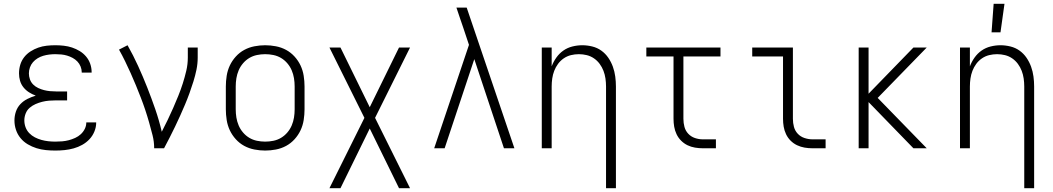

<svg xmlns="http://www.w3.org/2000/svg" viewBox="-20 -780 5540 1010"><path d="M271 12Q246 12 221 9.5Q196 7 172 -0.5Q148 -8 126 -21Q104 -34 88 -53.5Q72 -73 64 -97Q56 -121 56 -146Q56 -170 63.5 -192.5Q71 -215 87 -232Q103 -249 124 -259.5Q145 -270 168 -277Q149 -284 132.5 -294.5Q116 -305 103.5 -320.5Q91 -336 85.5 -355Q80 -374 80 -394Q80 -417 86.5 -439Q93 -461 107 -479Q121 -497 140.5 -509.5Q160 -522 181.5 -529.5Q203 -537 225.5 -539.5Q248 -542 271 -542Q293 -542 315.5 -539.5Q338 -537 359 -530Q380 -523 399 -511.5Q418 -500 432.5 -483Q447 -466 454.5 -444.5Q462 -423 462 -401V-398H410V-400Q410 -415 404 -430Q398 -445 387 -456.5Q376 -468 362 -475.5Q348 -483 333 -487.5Q318 -492 302.5 -493.5Q287 -495 271 -495Q255 -495 239 -493Q223 -491 207.5 -486.5Q192 -482 178 -473.5Q164 -465 153.5 -453Q143 -441 137.5 -425.5Q132 -410 132 -394Q132 -378 137.5 -362.5Q143 -347 154.5 -335.5Q166 -324 181 -317Q196 -310 211.5 -306Q227 -302 243 -300.5Q259 -299 275 -299H333V-252H275Q257 -252 238.5 -250.5Q220 -249 202 -244.5Q184 -240 167 -232.5Q150 -225 136 -213Q122 -201 115 -183Q108 -165 108 -147Q108 -128 114.5 -110.5Q121 -93 134 -79.5Q147 -66 163.5 -57.5Q180 -49 198 -44Q216 -39 234.5 -37Q253 -35 271 -35Q289 -35 307 -36.5Q325 -38 342 -42.5Q359 -47 375.5 -54.5Q392 -62 405 -74Q418 -86 426 -102Q434 -118 434 -136H486V-135Q486 -111 476.5 -88Q467 -65 450.5 -47.5Q434 -30 412.5 -18Q391 -6 367.5 0.5Q344 7 320 9.5Q296 12 271 12Z M791 0Q791 -35 782.5 -68.5Q774 -102 764.5 -135.5Q755 -169 744 -202Q733 -235 720.5 -267Q708 -299 695 -331Q682 -363 667.5 -395Q653 -427 638 -458Q623 -489 606 -519L651 -542Q681 -489 706.5 -433Q732 -377 754.5 -320Q777 -263 797 -205Q817 -147 831 -87Q847 -118 862 -149Q877 -180 891 -212Q905 -244 918 -276Q931 -308 941.5 -341Q952 -374 960 -408Q968 -442 968 -477V-530H1020V-477Q1020 -445 1013.5 -413.5Q1007 -382 997.5 -351.5Q988 -321 977 -290.5Q966 -260 953.5 -230.5Q941 -201 928 -172Q915 -143 901 -114Q887 -85 872.5 -56.5Q858 -28 843 0Z M1375 12Q1347 12 1318.5 6.5Q1290 1 1265 -12.5Q1240 -26 1220.5 -47.5Q1201 -69 1189 -94.5Q1177 -120 1172.5 -148.5Q1168 -177 1168 -205V-325Q1168 -353 1172.5 -381.5Q1177 -410 1189 -435.5Q1201 -461 1220.5 -482.5Q1240 -504 1265 -517.5Q1290 -531 1318.5 -536.5Q1347 -542 1375 -542Q1403 -542 1431.5 -536.5Q1460 -531 1485 -517.5Q1510 -504 1529.5 -482.5Q1549 -461 1561 -435.5Q1573 -410 1577.5 -381.5Q1582 -353 1582 -325V-205Q1582 -177 1577.5 -148.5Q1573 -120 1561 -94.5Q1549 -69 1529.5 -47.5Q1510 -26 1485 -12.5Q1460 1 1431.5 6.5Q1403 12 1375 12ZM1375 -35Q1397 -35 1418.5 -39.5Q1440 -44 1458.5 -55Q1477 -66 1491.5 -83Q1506 -100 1514.5 -120Q1523 -140 1526.5 -161.5Q1530 -183 1530 -205V-325Q1530 -347 1526.5 -368.5Q1523 -390 1514.5 -410Q1506 -430 1491.5 -447Q1477 -464 1458.5 -475Q1440 -486 1418.5 -490.5Q1397 -495 1375 -495Q1353 -495 1331.5 -490.5Q1310 -486 1291.5 -475Q1273 -464 1258.5 -447Q1244 -430 1235.5 -410Q1227 -390 1223.5 -368.5Q1220 -347 1220 -325V-205Q1220 -183 1223.5 -161.5Q1227 -140 1235.5 -120Q1244 -100 1258.5 -83Q1273 -66 1291.5 -55Q1310 -44 1331.5 -39.5Q1353 -35 1375 -35Z M1713 210 1897 -160 1713 -530H1771L1925 -216L2079 -530H2137L1953 -160L2137 210H2079L1925 -104L1771 210Z M2264 0 2447 -544 2417 -634Q2408 -660 2399 -686.5Q2390 -713 2381 -740H2435L2686 0H2631L2475 -469L2319 0Z M3168 210V-325Q3168 -346 3165 -367Q3162 -388 3154.5 -407.5Q3147 -427 3134.5 -444Q3122 -461 3104.5 -473Q3087 -485 3066.5 -490Q3046 -495 3025 -495Q3004 -495 2983.5 -490Q2963 -485 2945.5 -473Q2928 -461 2915.5 -444Q2903 -427 2895.5 -407.5Q2888 -388 2885 -367Q2882 -346 2882 -325V0H2830V-530H2882V-431Q2891 -455 2906.5 -477Q2922 -499 2943.5 -514Q2965 -529 2991 -535.5Q3017 -542 3043 -542Q3069 -542 3095.5 -535.5Q3122 -529 3143.5 -513.5Q3165 -498 3180 -476Q3195 -454 3204 -429Q3213 -404 3216.5 -377.5Q3220 -351 3220 -325V210Z M3746 0H3677Q3657 0 3636 -3.5Q3615 -7 3596.5 -16Q3578 -25 3563 -40Q3548 -55 3539 -74Q3530 -93 3526.5 -113.5Q3523 -134 3523 -155V-483H3380V-530H3770V-483H3575V-155Q3575 -133 3580.5 -112.5Q3586 -92 3600.5 -76.5Q3615 -61 3635.5 -54Q3656 -47 3677 -47H3746Z M4323 0H4254Q4233 0 4212.5 -3.5Q4192 -7 4173 -16Q4154 -25 4139 -40Q4124 -55 4115 -74Q4106 -93 4102.5 -113.5Q4099 -134 4099 -155V-483H3937V-530H4151V-155Q4151 -133 4156.5 -112.5Q4162 -92 4176.5 -76.5Q4191 -61 4212 -54Q4233 -47 4254 -47H4323Z M4855 0H4785L4549 -243V0H4497V-530H4549V-287L4785 -530H4855L4597 -265Z M5368 210V-325Q5368 -346 5365 -367Q5362 -388 5354.5 -407.5Q5347 -427 5334.5 -444Q5322 -461 5304.5 -473Q5287 -485 5266.5 -490Q5246 -495 5225 -495Q5204 -495 5183.5 -490Q5163 -485 5145.5 -473Q5128 -461 5115.5 -444Q5103 -427 5095.5 -407.5Q5088 -388 5085 -367Q5082 -346 5082 -325V0H5030V-530H5082V-431Q5091 -455 5106.5 -477Q5122 -499 5143.5 -514Q5165 -529 5191 -535.5Q5217 -542 5243 -542Q5269 -542 5295.5 -535.5Q5322 -529 5343.5 -513.5Q5365 -498 5380 -476Q5395 -454 5404 -429Q5413 -404 5416.5 -377.5Q5420 -351 5420 -325V210Z M5196 -610 5207 -760H5264L5243 -610Z"/></svg>

Font: Lode Dark
Style: Regular
Weight: 400
Monospace: yes
Designer: Belleve Invis
Foundry: Belleve Invis
Version: Version 29.2.0; ttfautohint (v1.8.3)